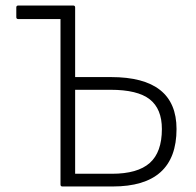

<svg xmlns="http://www.w3.org/2000/svg" viewBox="-20 -675 711 695"><path d="M206 0Q199 0 199 -7V-606H46Q39 -606 39 -613V-648Q39 -655 46 -655H245Q252 -655 252 -648V-396H382Q619 -396 619 -208Q619 0 388 0ZM252 -46H385Q478 -46 522 -85Q566 -124 566 -208Q566 -281 522 -315.5Q478 -350 380 -350H252Z"/></svg>

Font: Sofia Sans Light
Style: Regular
Weight: 300
Designer: Botio Nikoltchev, Ani Petrova
Foundry: lettersoup
Version: Version 4.100; ttfautohint (v1.8.3)